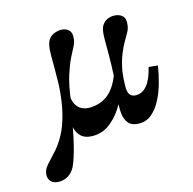

<svg xmlns="http://www.w3.org/2000/svg" viewBox="-89 -517 764 759"><g transform="rotate(-15 292.5 -138.0)"><path d="M223.4 -426.6Q242.7 -426.6 254.8 -415.7Q266.9 -404.8 264.5 -382.3Q263.7 -365.3 254.8 -349.2Q246 -333.1 234.3 -309.3Q222.6 -285.5 210.1 -246.8Q197.6 -208.1 189.5 -145.2L158.9 -187.9Q160.5 -246.8 160.5 -283.5Q160.5 -320.2 160.5 -341.1Q160.5 -362.1 162.9 -375Q166.1 -395.2 175.4 -406Q184.7 -416.9 198 -421.8Q211.3 -426.6 223.4 -426.6ZM20.2 113.7Q20.2 92.7 37.5 73.8Q54.8 54.8 78.2 29Q97.6 7.3 114.5 -24.2Q131.5 -55.6 143.5 -102.4Q155.6 -149.2 159.7 -216.1L192.7 -204Q191.9 -190.3 189.9 -176.6Q187.9 -162.9 186.3 -150.8Q179 -93.5 171.4 -50.4Q163.7 -7.3 156 23.8Q148.4 54.8 141.5 75.4Q134.7 96 128.2 109.7Q117.7 129.8 100.8 140.7Q83.9 151.6 62.1 151.6Q41.9 151.6 31 141.1Q20.2 130.6 20.2 113.7ZM198.4 -240.3 189.5 -177.4Q190.3 -146 200 -129.4Q209.7 -112.9 223.8 -106.5Q237.9 -100 253.2 -100Q296.8 -100 328.6 -123.8Q360.5 -147.6 381.5 -203.2L410.5 -191.1Q404.8 -166.9 391.5 -132.7Q378.2 -98.4 356.9 -65.3Q335.5 -32.3 306 -10.5Q276.6 11.3 237.9 11.3Q208.9 11.3 193.1 -2Q177.4 -15.3 171.4 -36.7Q165.3 -58.1 164.5 -81.5Q163.7 -104.8 163.7 -125L166.9 -240.3ZM439.5 -426.6Q460.5 -426.6 473.4 -415.7Q486.3 -404.8 483.9 -381.5Q483.1 -364.5 475.4 -350.4Q467.7 -336.3 456.5 -317.3Q445.2 -298.4 433.9 -269.8Q422.6 -241.1 414.5 -195.2L379 -189.5Q381.5 -247.6 381.5 -283.9Q381.5 -320.2 381.5 -341.1Q381.5 -362.1 383.1 -374.2Q385.5 -394.4 394.4 -405.6Q403.2 -416.9 415.3 -421.8Q427.4 -426.6 439.5 -426.6ZM383.9 -237.1 417.7 -217.7Q412.1 -171 412.1 -145.6Q412.1 -120.2 420.2 -110.1Q428.2 -100 445.2 -100Q471 -100 490.3 -123.4Q509.7 -146.8 521 -195.2L558.1 -191.1Q553.2 -158.9 543.5 -123.4Q533.9 -87.9 518.1 -57.3Q502.4 -26.6 480.2 -7.7Q458.1 11.3 429 11.3Q399.2 11.3 385.5 -4Q371.8 -19.4 369 -44.4Q366.1 -69.4 369.4 -96.8Z"/></g></svg>

Font: Playfair 9pt SemiBold
Style: Regular
Weight: 600
Designer: Claus Eggers Sørensen
Foundry: Claus Eggers Sørensen
Version: Version 2.001;gftools[0.9.30]